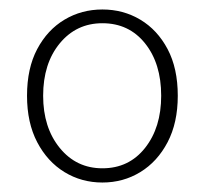

<svg xmlns="http://www.w3.org/2000/svg" viewBox="-20 -827 435 405"><path d="M196 -442Q152 -442 116 -464Q80 -486 58.5 -527Q37 -568 37 -625Q37 -683 58.5 -723.5Q80 -764 116 -785.5Q152 -807 196 -807Q240 -807 276 -785.5Q312 -764 333.5 -723.5Q355 -683 355 -625Q355 -568 333.5 -527Q312 -486 276 -464Q240 -442 196 -442ZM196 -472Q252 -472 286 -515Q320 -558 320 -625Q320 -693 286 -735.5Q252 -778 196 -778Q141 -778 106 -735.5Q71 -693 71 -625Q71 -558 106 -515Q141 -472 196 -472Z"/></svg>

Font: Noto Sans SC Thin
Style: Regular
Weight: 100
Designer: Ryoko NISHIZUKA 西塚涼子 (kana, bopomofo & ideographs); Paul D. Hunt (Latin, Greek & Cyrillic); Sandoll Communications 산돌커뮤니
Foundry: Adobe
Version: Version 2.004-H2;hotconv 1.0.118;makeotfexe 2.5.65603